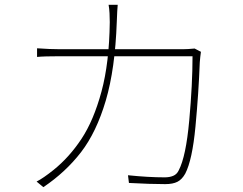

<svg xmlns="http://www.w3.org/2000/svg" viewBox="-20 -773 1017 802"><path d="M467.8 -681.6Q460.9 -485.4 421.9 -353Q382.8 -220.7 318.4 -137.2Q253.9 -53.7 161.1 8.8L132.8 -14.6Q160.2 -28.3 204.1 -63.5Q269.5 -116.2 320.3 -192.9Q371.1 -269.5 403.8 -390.1Q436.5 -510.7 438.5 -680.7Q438.5 -698.2 437.5 -717.8Q436.5 -737.3 433.6 -752.9H471.7Q469.7 -734.4 467.8 -681.6ZM814.5 -512.7Q809.6 -382.8 796.4 -243.7Q783.2 -104.5 753.9 -47.9Q740.2 -23.4 721.2 -13.7Q702.1 -3.9 669.9 -3.9Q608.4 -3.9 518.6 -8.8L514.6 -41Q599.6 -32.2 668 -32.2Q688.5 -32.2 703.6 -38.6Q718.8 -44.9 726.6 -61.5Q756.8 -119.1 770.5 -270Q784.2 -420.9 784.2 -538.1H231.4Q163.1 -538.1 134.8 -535.2V-571.3Q189.5 -567.4 230.5 -567.4H743.2Q763.7 -567.4 793 -570.3L819.3 -556.6Q816.4 -537.1 814.5 -512.7Z"/></svg>

Font: Min Sans VF VF
Style: Regular
Weight: 400
Designer: Jinseong-Kim, NotoSansCJK, Nunito
Foundry: Jinseong-Kim
Version: Version 1.420;Glyphs 3.1.2 (3151)